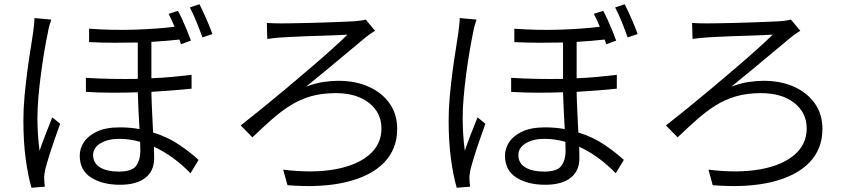

<svg xmlns="http://www.w3.org/2000/svg" viewBox="-20 -833 4040 903"><path d="M221 -741Q217 -729 212 -711Q207 -693 205 -679Q197 -642 188.5 -591.5Q180 -541 172.5 -484.5Q165 -428 160.5 -374.5Q156 -321 156 -278Q156 -201 166 -124Q178 -159 195.5 -204.5Q213 -250 226 -281L263 -251Q251 -218 236.5 -176.5Q222 -135 210 -96Q198 -57 192 -33Q190 -23 188.5 -10.5Q187 2 188 11Q188 18 189 27.5Q190 37 191 45L128 50Q112 -5 101 -85Q90 -165 90 -267Q90 -322 95.5 -381.5Q101 -441 108.5 -498Q116 -555 124 -603Q132 -651 136 -682Q138 -699 140 -716.5Q142 -734 142 -748ZM918 -813Q932 -786 950 -745Q968 -704 979 -673L932 -657Q920 -691 904 -730.5Q888 -770 873 -798ZM639 -166Q589 -180 542 -180Q487 -180 452.5 -159Q418 -138 418 -104Q418 -65 451 -45.5Q484 -26 539 -26Q601 -26 620.5 -53.5Q640 -81 640 -122ZM817 -782Q827 -764 838.5 -738.5Q850 -713 860.5 -687.5Q871 -662 878 -642L831 -625L824 -647Q795 -644 761.5 -641Q728 -638 692 -636V-465Q744 -467 791.5 -471.5Q839 -476 881 -481V-416Q841 -412 793 -408Q745 -404 692 -401Q693 -353 695.5 -303.5Q698 -254 700 -210Q770 -188 823 -152Q876 -116 914 -81L876 -18Q798 -99 704 -143L705 -89Q705 -29 663.5 3.5Q622 36 544 36Q462 36 408.5 2Q355 -32 355 -101Q355 -135 375 -165Q395 -195 436.5 -214.5Q478 -234 544 -234Q568 -234 591 -232Q614 -230 636 -226Q634 -267 631.5 -312Q629 -357 628 -399Q569 -397 507 -397Q445 -397 384 -401V-467Q446 -463 507.5 -462Q569 -461 628 -462V-633Q574 -632 516 -632Q458 -632 399 -635V-698Q509 -690 613.5 -693.5Q718 -697 801 -707Q794 -724 787 -739.5Q780 -755 773 -768Z M1235 -725Q1249 -724 1266.5 -723.5Q1284 -723 1303 -723Q1319 -723 1352.5 -723.5Q1386 -724 1428.5 -725Q1471 -726 1514 -727.5Q1557 -729 1592.5 -730.5Q1628 -732 1647 -733Q1659 -734 1674.5 -736Q1690 -738 1700 -741L1744 -688Q1736 -684 1723.5 -675Q1711 -666 1703 -660Q1664 -628 1613.5 -585.5Q1563 -543 1512 -501Q1461 -459 1419 -425Q1463 -442 1501.5 -447.5Q1540 -453 1571 -453Q1653 -453 1715.5 -424.5Q1778 -396 1813 -345.5Q1848 -295 1848 -227Q1848 -132 1786.5 -68.5Q1725 -5 1609.5 23Q1494 51 1332 38L1312 -35Q1451 -18 1554.5 -36.5Q1658 -55 1716 -104.5Q1774 -154 1774 -229Q1774 -303 1715.5 -349Q1657 -395 1559 -395Q1493 -395 1441.5 -380Q1390 -365 1345.5 -337Q1301 -309 1258 -271Q1215 -233 1167 -187L1112 -243Q1157 -278 1213 -323.5Q1269 -369 1328 -418.5Q1387 -468 1442.5 -515.5Q1498 -563 1543 -603.5Q1588 -644 1614 -670Q1595 -669 1563 -667.5Q1531 -666 1492.5 -665Q1454 -664 1417 -662.5Q1380 -661 1350 -659.5Q1320 -658 1305 -657Q1289 -656 1270.5 -654Q1252 -652 1237 -650Z M2221 -741Q2217 -729 2212 -711Q2207 -693 2205 -679Q2197 -642 2188.5 -591.5Q2180 -541 2172.5 -484.5Q2165 -428 2160.5 -374.5Q2156 -321 2156 -278Q2156 -201 2166 -124Q2178 -159 2195.5 -204.5Q2213 -250 2226 -281L2263 -251Q2251 -218 2236.5 -176.5Q2222 -135 2210 -96Q2198 -57 2192 -33Q2190 -23 2188.5 -10.5Q2187 2 2188 11Q2188 18 2189 27.5Q2190 37 2191 45L2128 50Q2112 -5 2101 -85Q2090 -165 2090 -267Q2090 -322 2095.5 -381.5Q2101 -441 2108.5 -498Q2116 -555 2124 -603Q2132 -651 2136 -682Q2138 -699 2140 -716.5Q2142 -734 2142 -748ZM2918 -813Q2932 -786 2950 -745Q2968 -704 2979 -673L2932 -657Q2920 -691 2904 -730.5Q2888 -770 2873 -798ZM2639 -166Q2589 -180 2542 -180Q2487 -180 2452.5 -159Q2418 -138 2418 -104Q2418 -65 2451 -45.5Q2484 -26 2539 -26Q2601 -26 2620.5 -53.5Q2640 -81 2640 -122ZM2817 -782Q2827 -764 2838.5 -738.5Q2850 -713 2860.5 -687.5Q2871 -662 2878 -642L2831 -625L2824 -647Q2795 -644 2761.5 -641Q2728 -638 2692 -636V-465Q2744 -467 2791.5 -471.5Q2839 -476 2881 -481V-416Q2841 -412 2793 -408Q2745 -404 2692 -401Q2693 -353 2695.5 -303.5Q2698 -254 2700 -210Q2770 -188 2823 -152Q2876 -116 2914 -81L2876 -18Q2798 -99 2704 -143L2705 -89Q2705 -29 2663.5 3.5Q2622 36 2544 36Q2462 36 2408.5 2Q2355 -32 2355 -101Q2355 -135 2375 -165Q2395 -195 2436.5 -214.5Q2478 -234 2544 -234Q2568 -234 2591 -232Q2614 -230 2636 -226Q2634 -267 2631.5 -312Q2629 -357 2628 -399Q2569 -397 2507 -397Q2445 -397 2384 -401V-467Q2446 -463 2507.5 -462Q2569 -461 2628 -462V-633Q2574 -632 2516 -632Q2458 -632 2399 -635V-698Q2509 -690 2613.5 -693.5Q2718 -697 2801 -707Q2794 -724 2787 -739.5Q2780 -755 2773 -768Z M3235 -725Q3249 -724 3266.5 -723.5Q3284 -723 3303 -723Q3319 -723 3352.5 -723.5Q3386 -724 3428.5 -725Q3471 -726 3514 -727.5Q3557 -729 3592.5 -730.5Q3628 -732 3647 -733Q3659 -734 3674.5 -736Q3690 -738 3700 -741L3744 -688Q3736 -684 3723.5 -675Q3711 -666 3703 -660Q3664 -628 3613.5 -585.5Q3563 -543 3512 -501Q3461 -459 3419 -425Q3463 -442 3501.5 -447.5Q3540 -453 3571 -453Q3653 -453 3715.5 -424.5Q3778 -396 3813 -345.5Q3848 -295 3848 -227Q3848 -132 3786.5 -68.5Q3725 -5 3609.5 23Q3494 51 3332 38L3312 -35Q3451 -18 3554.5 -36.5Q3658 -55 3716 -104.5Q3774 -154 3774 -229Q3774 -303 3715.5 -349Q3657 -395 3559 -395Q3493 -395 3441.5 -380Q3390 -365 3345.5 -337Q3301 -309 3258 -271Q3215 -233 3167 -187L3112 -243Q3157 -278 3213 -323.5Q3269 -369 3328 -418.5Q3387 -468 3442.5 -515.5Q3498 -563 3543 -603.5Q3588 -644 3614 -670Q3595 -669 3563 -667.5Q3531 -666 3492.5 -665Q3454 -664 3417 -662.5Q3380 -661 3350 -659.5Q3320 -658 3305 -657Q3289 -656 3270.5 -654Q3252 -652 3237 -650Z"/></svg>

Font: Source Han Sans SC Normal
Style: Regular
Weight: 350
Designer: Ryoko NISHIZUKA 西塚涼子 (kana, bopomofo & ideographs); Paul D. Hunt (Latin, Greek & Cyrillic); Sandoll Communications 산돌커뮤니
Foundry: Adobe
Version: Version 2.004;hotconv 1.0.118;makeotfexe 2.5.65603